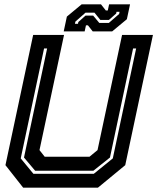

<svg xmlns="http://www.w3.org/2000/svg" viewBox="-20 -860 721 880"><path d="M86 0 5 -103 132 -700H273.5L161 -172L185 -141.5H390L427 -172L539.5 -700H681L554 -103L429 0ZM133 -63.5H410L497 -134L604 -638H590L484 -138L408 -77.5H141L90 -138L196 -638H182L75 -134ZM272 -716 286.5 -784 354 -840H443L465 -812H474L480 -840H576L561.5 -772L494 -716H405L383 -744H374L368 -716ZM323.5 -751H337.5L339 -759L372 -788.5H407L435 -755H479L526 -796L528 -806H514L512.5 -798L479 -768.5H440L413 -802H372L325.5 -761Z"/></svg>

Font: Tourney Thin
Style: Bold Italic
Weight: 700
Italic angle: -12°
Version: Version 1.015